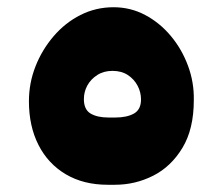

<svg xmlns="http://www.w3.org/2000/svg" viewBox="-20 -496 616 531"><path d="M278 15Q211 15 162 -14Q113 -43 86.5 -95Q60 -147 60 -216Q60 -266 78 -312Q96 -358 128 -395.5Q160 -433 202.5 -454.5Q245 -476 294 -476Q341 -476 381.5 -454.5Q422 -433 452.5 -396.5Q483 -360 500 -314Q517 -268 516 -219Q516 -139 484.5 -87Q453 -35 403.5 -10Q354 15 298 15ZM280 -171H299Q331 -171 350.5 -182Q370 -193 370 -221Q370 -241 360.5 -259Q351 -277 333.5 -288.5Q316 -300 291 -300Q267 -300 249 -288.5Q231 -277 221.5 -259.5Q212 -242 212 -222Q212 -193 230.5 -182Q249 -171 280 -171Z"/></svg>

Font: Rubik Black
Style: Regular
Weight: 900
Designer: Hubert and Fischer
Foundry: Hubert and Fischer
Version: Version 2.300;gftools[0.9.30]